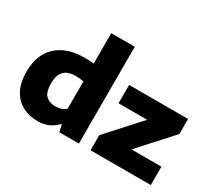

<svg xmlns="http://www.w3.org/2000/svg" viewBox="-148 -1093 1546 1388"><g transform="rotate(30 625.0 -399.0)"><path d="M279.5 9.5Q213 9.5 157 -18.5Q101 -46.5 67.2 -106.8Q33.5 -167 33.5 -262.5Q33.5 -404 116.8 -481.2Q200 -558.5 352.5 -558.5Q371.5 -558.5 390.2 -557.2Q409 -556 425 -554.5V-808H621.5V0H457.5L446.5 -56H437.5Q410.5 -26.5 371 -8.5Q331.5 9.5 279.5 9.5ZM336.5 -147.5Q360 -147.5 383.8 -154.5Q407.5 -161.5 425 -177.5V-405.5Q412 -408 394.8 -410Q377.5 -412 360 -412Q294 -412 261.8 -379.8Q229.5 -347.5 229.5 -276.5Q229.5 -204 258.8 -175.8Q288 -147.5 336.5 -147.5ZM718.5 0V-126L963 -395.5H724V-548.5H1216V-423L971.5 -153.5H1221.5V0Z"/></g></svg>

Font: Encode Sans SmExp XBd
Style: Regular
Weight: 800
Width: 6
Designer: Multiple Designers
Foundry: Impallari Type
Version: Version 3.002; ttfautohint (v1.8.3) -l 8 -r 50 -G 200 -x 14 